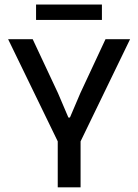

<svg xmlns="http://www.w3.org/2000/svg" viewBox="-20 -808 596 828"><path d="M235 -186 15 -639H121L230 -406.5L275 -301H281.5L326.5 -406.5L435 -639H541L321.5 -186ZM229 0V-279H327.5V0ZM135.5 -722V-788.5H419.5V-722Z"/></svg>

Font: Anek Latin Medium Medium
Style: Regular
Weight: 500
Version: Version 1.003